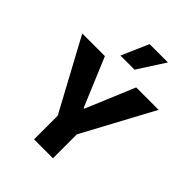

<svg xmlns="http://www.w3.org/2000/svg" viewBox="-251 -1033 1163 1163"><g transform="rotate(45 331.0 -451.5)"><path d="M251 0V-203L4 -660H198L329 -347H335L466 -660H658L413 -205V0ZM383 -729H262L338 -903H495Z"/></g></svg>

Font: Bricolage Grotesque ExtraBold
Style: Regular
Weight: 800
Designer: Mathieu Triay
Foundry: Atelier Triay
Version: Version 1.001;gftools[0.9.33.dev8+g029e19f]